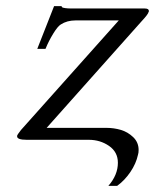

<svg xmlns="http://www.w3.org/2000/svg" viewBox="-20 -458 508 629"><path d="M329.1 -39.1Q353 -39.1 375.7 -32.5Q398.4 -25.9 416.3 -8.8Q434.1 8.3 434.1 33.2Q434.1 43 432.1 48.8Q425.8 78.1 407 105.7Q388.2 133.3 363.8 150.9H335Q366.2 115.2 366.2 75.2Q366.2 40 337.2 20Q308.1 0 271 0H67.9Q34.7 0 36.1 -12.2V-13.2Q36.6 -16.6 48.8 -32.2L369.1 -391.1H227.1Q199.7 -391.1 179.2 -377.9Q168.9 -371.6 154.3 -347.7Q139.6 -323.7 129.9 -299.8L128.9 -297.9H102.1L157.2 -438H182.1V-436Q182.1 -435.1 184.1 -433.8Q186 -432.6 193.8 -431.4Q201.7 -430.2 213.9 -430.2H454.1Q467.8 -430.2 467.8 -421.9Q467.8 -419.9 466.8 -418.9Q465.8 -411.6 442.9 -387.2L132.8 -39.1Z"/></svg>

Font: Common Serif News
Style: Italic
Weight: 450
Italic angle: -12°
Designer: Philipp H. Poll, Khaled Hosny
Foundry: Stefan Peev, Context Ltd.
Version: Version 1.026